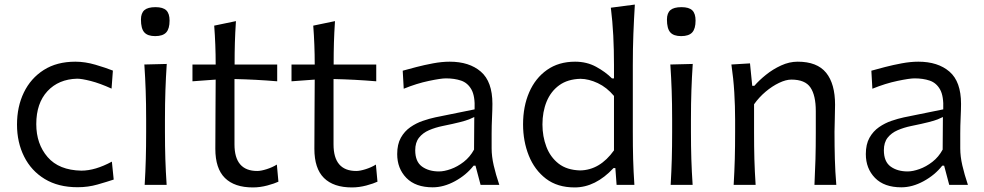

<svg xmlns="http://www.w3.org/2000/svg" viewBox="-20 -801 4263 832"><path d="M316.4 10.3Q232.4 10.3 173.8 -25.4Q115.2 -61 84.5 -122.6Q53.7 -184.1 53.7 -261.2Q53.7 -338.9 83.5 -400.4Q113.3 -461.9 169.7 -497.8Q226.1 -533.7 306.6 -533.7Q348.6 -533.7 393.6 -520.5Q438.5 -507.3 469.2 -495.1L463.4 -417Q413.1 -439.9 373.5 -450Q334 -460 314.5 -460Q233.9 -458 185.5 -405.8Q137.2 -353.5 137.2 -263.2Q137.2 -177.2 186.3 -120.4Q235.4 -63.5 332.5 -61.5Q392.6 -61.5 464.8 -100.6L472.7 -22.9Q443.8 -13.2 402.8 -1.5Q361.8 10.3 316.4 10.3Z M606.9 0Q610.4 -58.1 611.8 -111.8Q613.3 -165.5 613.3 -230V-282.7Q613.3 -352.5 611.3 -408.2Q609.4 -463.9 605.5 -521.5L702.6 -523.9Q698.7 -465.3 696.8 -409.2Q694.8 -353 694.8 -282.7V-230Q694.8 -165.5 696.5 -111.8Q698.2 -58.1 702.1 0ZM652.3 -644.5Q619.6 -644.5 605.2 -660.9Q590.8 -677.2 590.8 -716.3Q590.8 -744.1 605.7 -757.1Q620.6 -770 653.8 -770Q686.5 -770 700.7 -756.1Q714.8 -742.2 714.8 -711.9Q714.8 -676.3 700.2 -660.4Q685.5 -644.5 652.3 -644.5Z M1075.7 11.2Q996.1 11.2 954.6 -29.8Q913.1 -70.8 913.1 -156.2Q913.1 -239.3 913.8 -316.7Q914.6 -394 914.6 -456.1L814 -448.7V-521.5H914.6Q914.6 -606.9 908.2 -689.9L1002.4 -709.5Q999 -657.2 997.8 -615.2Q996.6 -573.2 996.6 -521.5H1181.2V-448.7Q1135.3 -452.6 1088.4 -455.1Q1041.5 -457.5 996.1 -458.5V-175.3Q996.1 -60.1 1094.7 -60.1Q1110.8 -60.1 1135.5 -67.9Q1160.2 -75.7 1179.7 -87.9L1186.5 -13.7Q1170.4 -5.9 1138.7 2.7Q1106.9 11.2 1075.7 11.2Z M1504.9 11.2Q1425.3 11.2 1383.8 -29.8Q1342.3 -70.8 1342.3 -156.2Q1342.3 -239.3 1343 -316.7Q1343.8 -394 1343.8 -456.1L1243.2 -448.7V-521.5H1343.8Q1343.8 -606.9 1337.4 -689.9L1431.6 -709.5Q1428.2 -657.2 1427 -615.2Q1425.8 -573.2 1425.8 -521.5H1610.4V-448.7Q1564.5 -452.6 1517.6 -455.1Q1470.7 -457.5 1425.3 -458.5V-175.3Q1425.3 -60.1 1523.9 -60.1Q1540 -60.1 1564.7 -67.9Q1589.4 -75.7 1608.9 -87.9L1615.7 -13.7Q1599.6 -5.9 1567.9 2.7Q1536.1 11.2 1504.9 11.2Z M1855 10.7Q1780.8 10.7 1741 -30Q1701.2 -70.8 1701.2 -133.3Q1701.2 -175.8 1717 -204.1Q1732.9 -232.4 1758.3 -250Q1783.7 -267.6 1812.3 -277.3Q1840.8 -287.1 1866.2 -292.5L2036.6 -327.1Q2039.1 -384.3 2022.9 -413.1Q2006.8 -441.9 1978 -451.7Q1949.2 -461.4 1912.1 -461.4Q1890.6 -461.4 1838.4 -450.4Q1786.1 -439.5 1729.5 -416.5L1725.1 -494.6Q1749.5 -501.5 1784.2 -510.5Q1818.8 -519.5 1856.9 -526.6Q1895 -533.7 1928.7 -533.7Q2013.7 -533.7 2063.7 -490.5Q2113.8 -447.3 2113.8 -351.1Q2113.8 -327.6 2112.1 -291.5Q2110.4 -255.4 2110.4 -222.2V-157.7Q2110.4 -123.5 2119.4 -84.2Q2128.4 -44.9 2143.6 0H2062.5L2040.5 -83H2032.2Q2000.5 -42.5 1951.7 -15.9Q1902.8 10.7 1855 10.7ZM1882.3 -58.1Q1904.8 -58.1 1933.6 -68.4Q1962.4 -78.6 1989.5 -99.6Q2016.6 -120.6 2034.2 -152.8L2035.2 -293.9Q2026.9 -289.6 2012.9 -283.9Q1999 -278.3 1972.2 -271.5Q1945.3 -264.6 1897.5 -254.9Q1866.2 -248.5 1839.1 -236.8Q1812 -225.1 1795.7 -204.3Q1779.3 -183.6 1779.3 -149.9Q1779.3 -100.6 1808.6 -79.3Q1837.9 -58.1 1882.3 -58.1Z M2470.2 11.2Q2395.5 11.2 2345.9 -26.6Q2296.4 -64.5 2271.5 -126.7Q2246.6 -189 2246.6 -262.2Q2246.6 -339.8 2273.2 -401.1Q2299.8 -462.4 2350.3 -498Q2400.9 -533.7 2472.2 -533.7Q2522.5 -533.7 2563 -511.7Q2603.5 -489.7 2631.8 -461.4H2640.6V-519.5Q2640.6 -585.4 2637.5 -647Q2634.3 -708.5 2627 -767.6L2731 -781.2Q2727.1 -717.8 2724.6 -653.3Q2722.2 -588.9 2722.2 -519.5V-230Q2722.2 -165.5 2723.6 -111.8Q2725.1 -58.1 2729 0H2651.9L2646.5 -72.8H2638.7Q2560.5 11.2 2470.2 11.2ZM2494.1 -62.5Q2579.6 -64 2640.6 -149.4V-385.3Q2609.4 -422.4 2570.6 -440.7Q2531.7 -459 2495.6 -459.5Q2439.5 -458 2403.1 -431.4Q2366.7 -404.8 2348.6 -360.6Q2330.6 -316.4 2330.6 -261.7Q2330.6 -210 2347.7 -165Q2364.7 -120.1 2400.6 -92Q2436.5 -64 2494.1 -62.5Z M2886.2 0Q2889.6 -58.1 2891.1 -111.8Q2892.6 -165.5 2892.6 -230V-282.7Q2892.6 -352.5 2890.6 -408.2Q2888.7 -463.9 2884.8 -521.5L2981.9 -523.9Q2978 -465.3 2976.1 -409.2Q2974.1 -353 2974.1 -282.7V-230Q2974.1 -165.5 2975.8 -111.8Q2977.5 -58.1 2981.4 0ZM2931.6 -644.5Q2898.9 -644.5 2884.5 -660.9Q2870.1 -677.2 2870.1 -716.3Q2870.1 -744.1 2885 -757.1Q2899.9 -770 2933.1 -770Q2965.8 -770 2980 -756.1Q2994.1 -742.2 2994.1 -711.9Q2994.1 -676.3 2979.5 -660.4Q2964.8 -644.5 2931.6 -644.5Z M3159.2 0Q3162.6 -58.1 3164.1 -111.8Q3165.5 -165.5 3165.5 -230V-282.7Q3165.5 -340.3 3161.9 -400.9Q3158.2 -461.4 3149.4 -521.5L3230 -526.4L3239.7 -429.2H3249Q3269 -452.6 3299.1 -476.8Q3329.1 -501 3364.7 -517.3Q3400.4 -533.7 3436.5 -533.7Q3521 -533.7 3559.8 -485.8Q3598.6 -438 3598.6 -347.2Q3598.6 -313 3597.4 -283.2Q3596.2 -253.4 3596.2 -230Q3596.2 -165.5 3597.7 -111.8Q3599.1 -58.1 3604 0H3509.3Q3512.2 -58.1 3513.7 -111.3Q3515.1 -164.6 3515.1 -226.6V-319.8Q3515.1 -387.7 3491.9 -421.9Q3468.8 -456.1 3409.2 -456.1Q3385.7 -456.1 3356 -441.9Q3326.2 -427.7 3297.6 -403.6Q3269 -379.4 3247.6 -349.1V-226.6Q3247.6 -164.6 3249 -111.3Q3250.5 -58.1 3254.4 0Z M3885.7 10.7Q3811.5 10.7 3771.7 -30Q3731.9 -70.8 3731.9 -133.3Q3731.9 -175.8 3747.8 -204.1Q3763.7 -232.4 3789.1 -250Q3814.5 -267.6 3843 -277.3Q3871.6 -287.1 3897 -292.5L4067.4 -327.1Q4069.8 -384.3 4053.7 -413.1Q4037.6 -441.9 4008.8 -451.7Q3980 -461.4 3942.9 -461.4Q3921.4 -461.4 3869.1 -450.4Q3816.9 -439.5 3760.3 -416.5L3755.9 -494.6Q3780.3 -501.5 3814.9 -510.5Q3849.6 -519.5 3887.7 -526.6Q3925.8 -533.7 3959.5 -533.7Q4044.4 -533.7 4094.5 -490.5Q4144.5 -447.3 4144.5 -351.1Q4144.5 -327.6 4142.8 -291.5Q4141.1 -255.4 4141.1 -222.2V-157.7Q4141.1 -123.5 4150.1 -84.2Q4159.2 -44.9 4174.3 0H4093.3L4071.3 -83H4063Q4031.2 -42.5 3982.4 -15.9Q3933.6 10.7 3885.7 10.7ZM3913.1 -58.1Q3935.5 -58.1 3964.4 -68.4Q3993.2 -78.6 4020.3 -99.6Q4047.4 -120.6 4064.9 -152.8L4065.9 -293.9Q4057.6 -289.6 4043.7 -283.9Q4029.8 -278.3 4002.9 -271.5Q3976.1 -264.6 3928.2 -254.9Q3897 -248.5 3869.9 -236.8Q3842.8 -225.1 3826.4 -204.3Q3810.1 -183.6 3810.1 -149.9Q3810.1 -100.6 3839.4 -79.3Q3868.7 -58.1 3913.1 -58.1Z"/></svg>

Font: Pinar-DS2-FD Regular
Style: Regular
Weight: 400
Designer: Amin Abedi
Version: Version 2.000